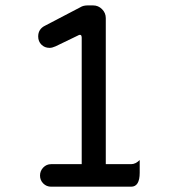

<svg xmlns="http://www.w3.org/2000/svg" viewBox="-20 -703 653 724"><path d="M130.9 -41Q130.9 -58.6 143.1 -71.3Q155.3 -84 172.9 -84H288.1V-561.5Q288.1 -568.4 284.7 -570.8Q281.2 -573.2 274.4 -569.3L189.5 -528.3Q176.8 -522.5 167 -522.5Q148.4 -522.5 136.2 -534.7Q124 -546.9 124 -565.4Q124 -593.8 150.4 -606.4L283.2 -675.8Q293.9 -682.6 310.5 -682.6H331.1Q350.6 -682.6 364.7 -668.5Q378.9 -654.3 378.9 -634.8V-84H474.6Q491.2 -84 506.8 -99.6Q506.8 -84 506.8 -51.8Q506.8 1 474.6 1H172.9Q155.3 1 143.1 -11.2Q130.9 -23.4 130.9 -41Z"/></svg>

Font: YuPearl-Regular
Style: Regular
Weight: 400
Designer: Max Yao
Foundry: Max-Everyday
Version: Version 1.011; ttfautohint (v1.8.3)